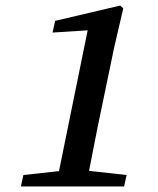

<svg xmlns="http://www.w3.org/2000/svg" viewBox="-20 -670 568 690"><path d="M178 -595 169 -553 295 -561 192 -55 64 -41 55 0H426L435 -41L300 -56C310 -107 320 -159 330 -209L390 -498L423 -640L412 -650Z"/></svg>

Font: Source Serif Pro Semibold
Style: Italic
Weight: 600
Italic angle: -12°
Designer: Frank Grießhammer
Foundry: Adobe Systems Incorporated
Version: Version 3.001;hotconv 1.0.111;makeotfexe 2.5.65597